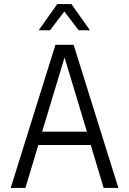

<svg xmlns="http://www.w3.org/2000/svg" viewBox="-20 -932 640 952"><path d="M33 0 255 -710H345L567 0H494L430 -213H170L106 0ZM300 -647 189 -279H411ZM172 -782 264 -912H334L426 -782H370L299 -875L228 -782Z"/></svg>

Font: Geist Mono Light
Style: Regular
Weight: 300
Monospace: yes
Designer: Basement.studio, Andrés Briganti, Mateo Zaragoza
Foundry: Basement.studio, Vercel, Andrés Briganti, Guido Ferreyra, Mateo Zaragoza
Version: Version 1.500; ttfautohint (v1.8.4.7-5d5b)